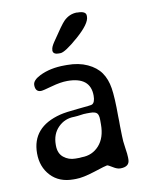

<svg xmlns="http://www.w3.org/2000/svg" viewBox="-81 -774 665 837"><g transform="rotate(-10 251.0 -356.0)"><path d="M270.5 -272.5Q236.3 -267.6 227.1 -267.6Q185.1 -267.6 155.8 -238.3Q126.5 -209 126.5 -161.6V-158.2Q126.5 -123 148.7 -105.2Q170.9 -87.4 200.2 -87.4H218.3Q225.1 -88.4 229 -88.4Q275.4 -88.4 305.7 -122.1Q335.9 -155.8 335.9 -214.8V-235.4Q335.9 -256.8 327.9 -264.9Q319.8 -272.9 297.9 -272.9H280.8L277.3 -272.5ZM215.8 -551.3H208.5Q183.1 -551.3 183.1 -569.3L183.6 -571.8Q183.6 -583.5 197.8 -604.5Q243.7 -673.3 257.8 -687.5Q283.7 -713.4 317.4 -713.4L319.8 -712.9Q357.4 -712.9 357.4 -692.4V-688Q357.4 -657.2 296.9 -604.2Q236.3 -551.3 215.8 -551.3ZM326.2 -343.8Q326.2 -426.8 224.1 -426.8Q193.8 -426.8 153.3 -415.3Q112.8 -403.8 104 -403.8Q79.1 -403.8 79.1 -434.1Q79.1 -455.1 113.3 -472.2Q160.2 -495.6 224.6 -495.6H235.8Q286.6 -495.6 324.7 -478Q362.8 -460.4 382.8 -431.9Q402.8 -403.3 409.4 -361.6Q416 -319.8 416 -236.3L416.5 -214.4Q416.5 -203.6 416.5 -192.9L417.5 -150.4Q417.5 -127.4 422.4 -96.4Q427.2 -65.4 427.2 -52.7V-43.9Q427.2 -11.2 386.2 -11.2Q372.1 -11.2 354 -22.7Q335.9 -34.2 330.8 -34.2Q325.7 -34.2 272.2 -16.8Q218.8 0.5 187 0.5H176.3Q113.3 0.5 76.4 -39.1Q39.6 -78.6 39.6 -138.7Q39.6 -254.9 168.5 -287.6Q192.9 -293.9 250 -299.1Q307.1 -304.2 312 -306.6Q326.2 -313.5 326.2 -343.8Z"/></g></svg>

Font: Averia Sans Libre Light
Style: Regular
Weight: 300
Version: Version 1.002